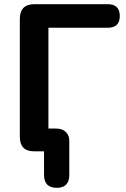

<svg xmlns="http://www.w3.org/2000/svg" viewBox="-20 -725 602 920"><path d="M252 175Q191 175 191 113V0H143Q75 0 75 -70V-634Q75 -705 145 -705H496Q554 -705 554 -648Q554 -592 496 -592H212V-109H249Q278 -109 295 -93Q312 -77 312 -50V113Q312 175 252 175Z"/></svg>

Font: Chiron GoRound TC SB
Style: Regular
Weight: 500
Designer: Ryoko NISHIZUKA 西塚涼子 (kana, bopomofo & ideographs); Paul D. Hunt (Latin, Greek & Cyrillic); Sandoll Communications 산돌커뮤니
Foundry: Adobe
Version: Version 1.000;hotconv 1.1.1;makeotfexe 2.6.0